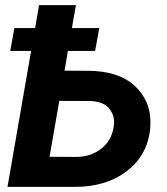

<svg xmlns="http://www.w3.org/2000/svg" viewBox="-20 -731 652 751"><path d="M368.2 -621.1H261.2L276.9 -710.9H132.8L117.2 -621.1H36.1L20 -531.7H101.6L9.3 0H272.5C356 0 424.8 -21.5 479 -64C533.2 -106.4 562.5 -163.1 567.9 -233.9C568.4 -240.7 568.4 -247.1 568.4 -253.4C568.4 -310.5 547.4 -358.4 505.4 -396.5C463.4 -434.6 403.3 -453.6 325.7 -454.1L232.4 -454.6L245.6 -531.7H352.1ZM333 -335.9C365.7 -334.5 389.6 -325.7 404.3 -309.6C418.9 -293.5 426.3 -274.4 426.3 -252.9C426.3 -247.6 425.8 -241.7 424.8 -235.4C419.4 -199.2 402.8 -170.4 376 -149.4C348.6 -127.9 315.9 -117.2 278.3 -117.2L173.8 -117.7L211.9 -336.4Z"/></svg>

Font: Roboto
Style: Bold Italic
Weight: 700
Italic angle: -12°
Designer: Google
Version: Version 2.137; 2017